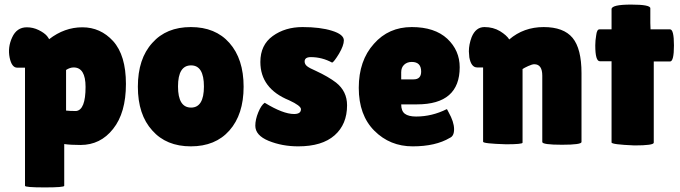

<svg xmlns="http://www.w3.org/2000/svg" viewBox="-20 -628 2963 837"><path d="M260 0V182Q260 189 175 189Q89 189 89 182V-333H55Q31 -333 22 -377Q13 -422 33 -465Q53 -509 97 -509Q124 -509 148.5 -497Q173 -485 185 -471Q194 -459 194 -457Q261 -509 339 -509Q418 -509 473 -449Q529 -387 529 -262Q529 -136 473 -66Q418 4 331 4Q288 4 260 0ZM301 -334Q285 -334 268 -323V-146Q283 -144 312 -144Q353 -149 353 -249Q353 -334 301 -334Z M644 -59Q581 -128 581 -250Q581 -372 644 -441Q705 -510 812 -510Q919 -510 980 -441Q1042 -371 1042 -250Q1042 -129 980 -59Q919 10 812 10Q705 10 644 -59ZM813 -343Q756 -343 756 -251Q756 -159 813 -159Q869 -159 869 -251Q869 -343 813 -343Z M1093 -80Q1093 -107 1106 -138.5Q1119 -170 1134 -180Q1214 -131 1262 -131Q1292 -131 1292 -152Q1292 -167 1240 -191Q1115 -242 1115 -358Q1115 -432 1169 -471Q1223 -510 1299 -510Q1376 -510 1427 -494Q1479 -478 1479 -452Q1479 -430 1458 -394Q1436 -358 1428 -355Q1384 -379 1335 -379Q1308 -379 1308 -360Q1308 -348 1318.5 -339.5Q1329 -331 1357 -319Q1411 -294 1445 -268Q1493 -230 1493 -169Q1493 -86 1438.5 -38Q1384 10 1280 10Q1210 10 1151 -14Q1093 -38 1093 -80Z M1798 -173H1729Q1729 -144 1745 -132Q1761 -120 1794 -120Q1863 -120 1927 -152Q1928 -153 1930 -149.5Q1932 -146 1936 -138Q1959 -97 1959.5 -66Q1960 -35 1941 -27Q1879 10 1779 10Q1680 10 1612 -58Q1544 -126 1544 -245Q1544 -364 1610 -437Q1674 -510 1775 -510Q1875 -510 1930 -459Q1984 -408 1984 -335Q1984 -173 1798 -173ZM1729 -313V-282H1783Q1816 -282 1816 -316Q1816 -358 1775 -358Q1755 -358 1742 -346Q1729 -334 1729 -313Z M2086 -334H2060Q2034 -334 2026 -378Q2024 -396 2024 -404Q2024 -434 2036 -466Q2054 -510 2092 -510Q2130 -510 2160 -492Q2189 -474 2200 -456Q2263 -510 2350 -510Q2437 -510 2476 -463Q2515 -416 2515 -309V-9Q2515 3 2430 3Q2344 3 2344 -9V-298Q2344 -348 2309 -348Q2300 -348 2282.5 -340Q2265 -332 2258 -327V-6Q2258 1 2186 1Q2086 -2 2086 -10Z M2830 -360V-6Q2830 6 2746 6Q2646 2 2646 -7V-361H2595Q2575 -361 2575 -430Q2575 -451 2579 -474Q2582 -500 2593 -500H2646V-588Q2646 -608 2731 -608Q2815 -608 2815 -592V-528L2816 -500H2901Q2918 -500 2918 -430Q2918 -360 2901 -360Z"/></svg>

Font: FC Lilita One
Style: Regular
Weight: 400
Designer: Juan Montoreano
Foundry: Juan Montoreano
Version: Version 1.002